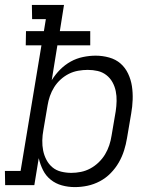

<svg xmlns="http://www.w3.org/2000/svg" viewBox="-33 -755 653 783"><path d="M272 8Q245 8 219.5 1Q194 -6 174 -22Q154 -38 142.5 -61Q131 -84 125 -110L107 0H-12L-13 -58H51L136 -570H72L73 -628H146L154 -677H98L97 -735H228L211 -628H335V-570H201L178 -428Q193 -452 212.5 -471.5Q232 -491 255.5 -504Q279 -517 305.5 -522.5Q332 -528 357 -528Q385 -528 412 -520.5Q439 -513 458.5 -496Q478 -479 489.5 -454.5Q501 -430 505 -403.5Q509 -377 508 -348.5Q507 -320 502 -292L485 -192Q481 -167 473 -141.5Q465 -116 451.5 -92.5Q438 -69 418.5 -49Q399 -29 374.5 -16Q350 -3 324 2.5Q298 8 272 8ZM258 -50Q277 -50 297 -54Q317 -58 335.5 -68Q354 -78 369.5 -93Q385 -108 395.5 -125.5Q406 -143 412.5 -162.5Q419 -182 422 -202L439 -302Q442 -322 442.5 -343Q443 -364 439 -383.5Q435 -403 425.5 -420Q416 -437 400.5 -449Q385 -461 365.5 -465.5Q346 -470 325 -470Q306 -470 286 -466.5Q266 -463 248 -454Q230 -445 214.5 -431Q199 -417 188 -399.5Q177 -382 170.5 -363Q164 -344 161 -325L144 -225Q140 -204 139.5 -182.5Q139 -161 143 -141Q147 -121 156.5 -103Q166 -85 181 -72.5Q196 -60 216.5 -55Q237 -50 258 -50Z"/></svg>

Font: Iosevka Etoile Light
Style: Italic
Weight: 300
Italic angle: -9°
Designer: Belleve Invis
Foundry: Belleve Invis
Version: Version 22.1.2; ttfautohint (v1.8.4)